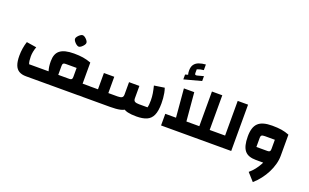

<svg xmlns="http://www.w3.org/2000/svg" viewBox="-120 -1552 3949 2454"><g transform="rotate(20 1854.5 -324.5)"><path d="M937.2 -159.2H1034.4V-0.8H937.2ZM224.4 0Q165.8 0 128 -22.7Q90.2 -45.3 72.5 -93.9Q54.8 -142.4 54.8 -218.9Q54.8 -269.2 62.7 -319.1Q70.6 -369 85.8 -414.4L221.1 -393Q208.4 -357.6 202 -324.9Q195.6 -292.2 195.6 -260Q195.6 -228.1 198.7 -203.8Q201.8 -179.6 209.3 -158.4H474.2Q464.7 -191.7 460.7 -220.5Q456.6 -249.2 456.6 -290.4Q456.6 -340.2 470.2 -376.6Q483.8 -413 513.6 -436.8Q543.4 -460.5 590.5 -472.2Q637.6 -483.8 704.6 -483.8Q774.1 -483.8 827.5 -475.3Q881 -466.8 937.2 -446V0ZM755.7 -158.4Q778.7 -158.4 787.5 -167.1Q796.4 -175.8 796.4 -199.3V-321.9H646.9Q623.7 -321.9 615 -313.2Q606.2 -304.4 606.2 -279.8V-158.4ZM727.7 -586.2Q713.5 -586.2 695.2 -599.8Q676.9 -613.3 663.2 -632Q649.5 -650.6 649.5 -664.4Q649.5 -679.6 662.9 -697.2Q676.2 -714.9 694.5 -728.4Q712.8 -741.8 727.1 -741.8Q742.8 -741.8 760.7 -728.5Q778.5 -715.2 791.8 -697.5Q805.1 -679.9 805.1 -664.3Q805.1 -650.2 791.4 -631.9Q777.8 -613.6 759.8 -599.9Q741.9 -586.2 727.7 -586.2Z M1725.4 0Q1652.2 0 1605.8 -11Q1559.3 -22.1 1533.6 -48.8Q1508 -75.5 1498.1 -122.7Q1488.2 -170 1488.2 -241.4V-380H1629V-211.4Q1629 -179.4 1648.1 -168.9Q1667.2 -158.4 1703.9 -158.4H1820.2Q1825.7 -178.2 1827.8 -202.1Q1829.9 -226 1829.9 -257.5Q1829.9 -303.8 1822.2 -351Q1814.4 -398.2 1801.6 -448.2L1941.4 -469.5Q1952.2 -439 1958.6 -404.9Q1965 -370.8 1967.9 -335.3Q1970.7 -299.9 1970.7 -265.8Q1970.7 -161.5 1944.3 -103.9Q1917.9 -46.2 1863.5 -23.1Q1809 0 1725.4 0ZM1369 0H1287.2V-158.4H1413.2Q1449.9 -158.4 1469 -168.9Q1488.2 -179.4 1488.2 -211.4V-380H1629V-241.4Q1629 -170 1618.8 -122.7Q1608.6 -75.5 1581.4 -48.8Q1554.2 -22.1 1502.8 -11Q1451.4 0 1369 0ZM1287.2 0H994V-158.4H1146.4V-380H1287.2Z M2212.1 -107.2 2174.4 -545H2315.2L2353.6 -107.2ZM2524.8 -107.2V-630H2665.6V-107.2ZM2762.8 -158.4V0H2062V-158.4ZM2281.9 -758.3 2361.8 -779.8V-713.2L2127.8 -650.7V-716.5L2165.7 -727Q2162 -738.4 2160.1 -751Q2158.2 -763.6 2158.2 -781.2Q2158.2 -834.2 2180.1 -864.5Q2202 -894.9 2241.8 -909.6Q2281.5 -924.2 2334 -928V-851.5Q2309.1 -849.2 2288.4 -844.4Q2267.8 -839.5 2245.3 -830.6L2245 -777.5Q2245 -761.8 2253.3 -757.3Q2261.5 -752.8 2281.9 -758.3Z M3016.2 0H2723V-158.4H2875.4V-630H3016.2Z M3353.4 0Q3299.8 0 3261.1 -13.7Q3222.5 -27.3 3198.5 -56.9Q3174.5 -86.4 3163 -133.8Q3151.4 -181.2 3151.4 -247.6Q3151.4 -311.5 3165.5 -356.5Q3179.5 -401.4 3209 -429.5Q3238.4 -457.5 3285.9 -470.6Q3333.4 -483.8 3399.4 -483.8Q3473.3 -483.8 3526.7 -475.3Q3580.2 -466.8 3632 -446V-158.4L3554.7 0ZM3450.5 -158.4Q3473.4 -158.4 3482.3 -167.1Q3491.2 -175.8 3491.2 -199.3V-325.4H3356.9Q3324.6 -325.4 3312.8 -316.7Q3301 -308 3301 -283.3V-158.4ZM3411.6 279.2 3317.5 174.6Q3356 142.6 3387.8 102.1Q3419.5 61.7 3442.7 17.5Q3466 -26.6 3478.6 -71.5Q3491.2 -116.3 3491.2 -158.4H3632Q3632 -102 3615.8 -42.7Q3599.7 16.6 3570.6 73.9Q3541.5 131.3 3501.2 183.5Q3460.9 235.8 3411.6 279.2Z"/></g></svg>

Font: Changa
Style: Regular
Weight: 400
Designer: Eduardo Rodriguez Tunni
Foundry: Eduardo Rodriguez Tunni
Version: Version 3.003